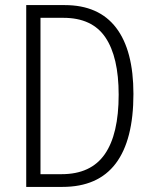

<svg xmlns="http://www.w3.org/2000/svg" viewBox="-20 -734 599 754"><path d="M504 -365Q504 -184 434.5 -92Q365 0 225 0H83V-714H234Q368 -714 436 -625Q504 -536 504 -365ZM446 -362Q446 -510 394 -587Q342 -664 229 -664H139V-50H222Q337 -50 391.5 -128.5Q446 -207 446 -362Z"/></svg>

Font: Noto Sans Ethiopic Condensed Light
Style: Regular
Weight: 300
Width: 3
Designer: Monotype Design Team
Foundry: Monotype Imaging Inc.
Version: Version 2.102; ttfautohint (v1.8.4.7-5d5b)